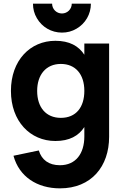

<svg xmlns="http://www.w3.org/2000/svg" viewBox="-20 -779 689 1054"><path d="M320 -600C349 -600 375.5 -607 400 -621.5C448.5 -649.5 479 -701 479 -759H374C374 -729 350 -705 320 -705C290 -705 266 -729 266 -759H161C161 -730 168 -703.5 182.5 -679C210.5 -630.5 262 -600 320 -600ZM284 -555C146 -555 40 -448 40 -280C40 -113 146 -5 284 -5C361 -5 411.5 -33 443 -81.5V-30C443 64 396 128 309 128C248 128 209 99 193 47L54 76C85 191 184 255 309 255C482 255 579 134 579 -28V-540H443V-478.5C411.5 -527 361 -555 284 -555ZM314 -132C233 -132 184 -189 184 -280C184 -368 232 -428 314 -428C394 -428 443 -372 443 -280C443 -191 398 -132 314 -132Z"/></svg>

Font: Vela Sans ExtBd
Style: Regular
Weight: 800
Designer: Principal design: Mikhail Sharanda - project Manrope.
Design modification: Ravid Balaliev
Foundry: Mikhail Sharanda
Version: Version 1.001